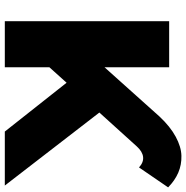

<svg xmlns="http://www.w3.org/2000/svg" viewBox="-8 -786 793 818"><g transform="rotate(90 389.0 -376.5)"><path d="M69.8 0V-700.2H266.1V-424.8L476.1 -659.2Q518.6 -704.6 561.8 -728Q605 -751.5 643.3 -752.4Q681.6 -753.4 715.1 -739Q748.5 -724.6 777.8 -695.8L692.9 -571.8Q670.9 -591.8 647.9 -589.1Q625 -586.4 603 -562L459 -402.8L770 0H540L332 -263.2L266.1 -189.9V0Z"/></g></svg>

Font: Montserrat ExtraBold
Style: Regular
Weight: 800
Designer: Julieta Ulanovsky
Foundry: Julieta Ulanovsky
Version: Version 9.000